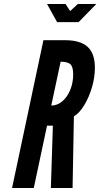

<svg xmlns="http://www.w3.org/2000/svg" viewBox="-20 -935 499 955"><path d="M40 0H148L214 -310H243L233 0H341L347.5 -356Q375.5 -373 399.2 -412.2Q423 -451.5 437.5 -501Q452 -550.5 452 -598.5Q452 -668.5 416 -701.8Q380 -735 304 -735H196ZM235 -410 281.5 -628Q317.5 -628 330.8 -614.8Q344 -601.5 344 -565.5Q344 -523 329.2 -487.5Q314.5 -452 289.8 -431Q265 -410 235 -410ZM264 -825H371L459 -915H367L329 -880L306 -915H214Z"/></svg>

Font: League Gothic
Style: Italic
Weight: 400
Designer: The League of Moveable Type
Version: Version 1.600; ttfautohint (v1.8.3)